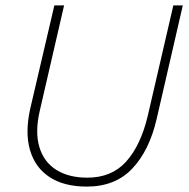

<svg xmlns="http://www.w3.org/2000/svg" viewBox="-20 -680 699 710"><path d="M301 10Q217 10 163.5 -25Q110 -60 91 -125Q72 -190 92 -279L181 -660H217L127 -270Q109 -192 125.5 -136.5Q142 -81 188 -52Q234 -23 303 -23Q393 -23 446.5 -82.5Q500 -142 526 -250L621 -660H656L559 -239Q532 -123 469 -56.5Q406 10 301 10Z"/></svg>

Font: Kantumruy Pro ExtraLight
Style: Italic
Weight: 250
Italic angle: -13°
Version: Version 1.002